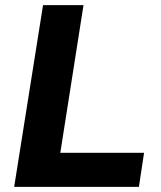

<svg xmlns="http://www.w3.org/2000/svg" viewBox="-20 -725 623 745"><path d="M35 0 147 -705H304L214 -132H539L519 0Z"/></svg>

Font: Nunito Sans 11pt ExtraBold
Style: Italic
Weight: 800
Italic angle: -9°
Version: Version 3.101;gftools[0.9.27]